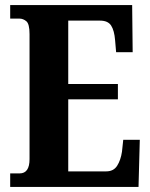

<svg xmlns="http://www.w3.org/2000/svg" viewBox="-20 -734 591 754"><path d="M20 0V-53H57Q96 -53 96 -109V-600Q96 -640 83.5 -650.5Q71 -661 56 -661H20V-714H499L501 -529H436L432 -576Q429 -614 416.5 -633.5Q404 -653 373 -653H248V-404H443V-344H248V-61H397Q426 -61 440 -83Q454 -105 459 -138L464 -185H529L524 0Z"/></svg>

Font: Noto Serif Myanmar ExtraCondensed ExtraBold
Style: Regular
Weight: 800
Width: 2
Designer: Ben Mitchell and the Monotype Design Team
Foundry: Monotype Imaging Inc.
Version: Version 2.106; ttfautohint (v1.8.4.7-5d5b)